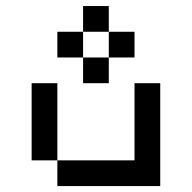

<svg xmlns="http://www.w3.org/2000/svg" viewBox="-20 -628 648 648"><path d="M173.6 -86.8H434V-347.2H520.8V0H173.6ZM260.4 -434H347.2V-347.2H260.4ZM347.2 -520.8H434V-434H347.2ZM347.2 -520.8H260.4V-607.6H347.2ZM260.4 -434H173.6V-520.8H260.4ZM173.6 -86.8H86.8V-347.2H173.6Z"/></svg>

Font: 8-bit Operator+ 8
Style: Regular
Weight: 400
Designer: GrandChaos9000
Version: Version 1.3.0 - August 1, 2014